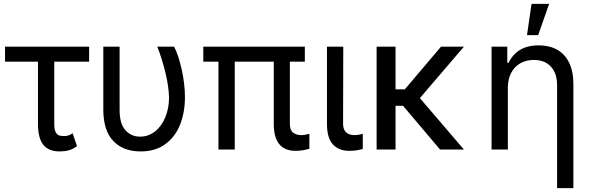

<svg xmlns="http://www.w3.org/2000/svg" viewBox="-20 -771 3044 990"><path d="M439.5 -453.1H259.8V-129.9Q259.8 -102.1 267.6 -88.6Q275.4 -75.2 286.1 -72.3Q296.9 -69.3 312.5 -69.3Q324.2 -69.3 335.7 -73.7Q347.2 -78.1 354.5 -84L377 -17.6Q355.5 -1.5 334.2 4.2Q313 9.8 287.1 9.8Q231 9.8 203.4 -24.4Q175.8 -58.6 175.8 -133.8V-453.1H5.9V-530.3H439.5Z M596.7 -530.3V-204.1Q596.7 -132.8 626.7 -99.6Q656.7 -66.4 702.1 -66.4Q745.1 -66.4 779.3 -93.3Q813.5 -120.1 832.5 -166.7Q851.6 -213.4 851.6 -269.5Q850.1 -325.2 833 -396.2Q815.9 -467.3 791 -530.3H877.9Q900.9 -485.4 917.2 -411.1Q933.6 -336.9 933.6 -269.5Q933.6 -193.4 909.2 -130.1Q884.8 -66.9 833.5 -28.6Q782.2 9.8 705.1 9.8Q615.7 9.8 564.2 -43.9Q512.7 -97.7 512.7 -206.1V-530.3Z M1551.8 -453.1H1474.6V-132.8Q1474.6 -99.6 1491.7 -86.9Q1508.8 -74.2 1534.2 -74.2Q1544.4 -74.2 1556.2 -76.7Q1567.9 -79.1 1575.2 -81.1V-3.9Q1537.6 6.8 1504.9 6.8Q1391.6 6.8 1391.6 -131.8V-453.1H1190.4V0H1106.4V-453.1H1028.3V-530.3H1551.8Z M1750 -530.3 1749 -132.8Q1749 -74.2 1810.5 -74.2Q1826.7 -74.2 1850.6 -81.1V-2.9Q1834.5 1.5 1818.4 4.2Q1802.2 6.8 1780.3 6.8Q1727.5 6.8 1696.8 -26.1Q1666 -59.1 1666 -131.8V-530.3Z M2019.5 -310.5H2067.4L2253.9 -530.3H2372.1L2145 -265.1L2372.1 0H2249L2058.1 -225.6H2019.5V0H1921.9V-530.3H2019.5Z M2598.6 0H2514.6V-530.3H2595.7V-447.3H2602.5Q2622.6 -489.7 2660.9 -513.4Q2699.2 -537.1 2757.8 -537.1Q2812.5 -537.1 2852.5 -514.9Q2892.6 -492.7 2914.6 -447.8Q2936.5 -402.8 2936.5 -336.9V199.2H2852.5V-331.1Q2852.5 -392.6 2820.8 -427.2Q2789.1 -461.9 2732.4 -461.9Q2693.8 -461.9 2663.6 -445.1Q2633.3 -428.2 2616 -395.8Q2598.6 -363.3 2598.6 -318.4ZM2720.7 -751H2811.5L2754.9 -589.8H2697.3Z"/></svg>

Font: Pretendard Std
Style: Regular
Weight: 400
Designer: Base glyphs from Inter by Rasmus Andersson; Hangeul glyphs from Noto Sans CJK(Source Han Sans) by Jang Soo-young and Kan
Foundry: Kil Hyung-jin
Version: Version 1.309